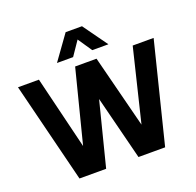

<svg xmlns="http://www.w3.org/2000/svg" viewBox="-163 -1159 1359 1331"><g transform="rotate(-20 516.5 -493.0)"><path d="M397 0H200.4L16 -740H170.4L312 -157.2L289.4 -158.2L437.6 -740H595.4L743.6 -158.2L720.6 -157.2L862.2 -740H1016.6L832.2 0H635.6L504.8 -517.6H528.2ZM446.6 -805.8H327.6L457 -986H577.6L707 -805.8H588L517.4 -909.8Z"/></g></svg>

Font: Be Vietnam Pro Variable Thin
Style: Regular
Weight: 100
Designer: Lam Bao, Tony Le, Vietanh Nguyen
Foundry: Yellow Type Foundry
Version: Version 1.002